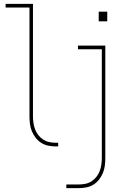

<svg xmlns="http://www.w3.org/2000/svg" viewBox="-20 -755 640 990"><path d="M267 0Q248 0 228.5 -4Q209 -8 192.5 -18.5Q176 -29 164 -44.5Q152 -60 144.5 -78Q137 -96 134.5 -115.5Q132 -135 132 -155V-716H9V-735H150V-155Q150 -138 152.5 -121Q155 -104 161 -88Q167 -72 177.5 -58.5Q188 -45 202.5 -35.5Q217 -26 233.5 -22.5Q250 -19 267 -19H280V0ZM489 -645V-695H533V-645ZM322 215V196H388Q405 196 421.5 192.5Q438 189 452.5 179.5Q467 170 477.5 156.5Q488 143 494 127Q500 111 502.5 94Q505 77 505 60V-501H382V-520H523V60Q523 80 520.5 99.5Q518 119 510.5 137Q503 155 491 170.5Q479 186 462.5 196.5Q446 207 426.5 211Q407 215 388 215Z"/></svg>

Font: Iosevka SS04 Thin Extended
Style: Regular
Weight: 100
Width: 7
Monospace: yes
Designer: Belleve Invis
Foundry: Belleve Invis
Version: Version 19.0.0; ttfautohint (v1.8.4)